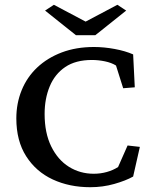

<svg xmlns="http://www.w3.org/2000/svg" viewBox="-20 -780 635 809"><path d="M360.4 8.8Q272.5 8.8 202.1 -23.9Q131.8 -56.6 90.3 -121.6Q48.8 -186.5 48.8 -281.2Q48.8 -344.7 71.3 -399.9Q93.8 -455.1 136.7 -495.6Q179.7 -536.1 240.2 -559.1Q300.8 -582 376 -582Q418 -582 462.9 -573.7Q507.8 -565.4 541 -550.8L547.9 -412.1L499 -408.2L468.8 -503.9Q450.2 -515.6 422.4 -521.5Q394.5 -527.3 367.2 -527.3Q298.8 -527.3 254.9 -497.6Q210.9 -467.8 189.5 -416Q168 -364.3 168 -299.8Q168 -219.7 195.8 -163.1Q223.6 -106.4 270.5 -77.1Q317.4 -47.9 375 -47.9Q403.3 -47.9 429.7 -55.2Q456.1 -62.5 477.5 -76.2L517.6 -167L569.3 -161.1L541 -36.1Q509.8 -18.6 461.4 -4.9Q413.1 8.8 360.4 8.8ZM169.9 -735.4 207 -759.8 371.1 -672.9H310.5L474.6 -759.8L511.7 -735.4L381.8 -631.8H299.8Z"/></svg>

Font: Crimson Pro Medium
Style: Regular
Weight: 500
Designer: Jacques Le Bailly
Foundry: Baron von Fonthausen
Version: Version 1.003